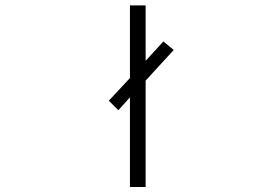

<svg xmlns="http://www.w3.org/2000/svg" viewBox="-20 -708 1040 728"><path d="M472.7 1H532.2V-402.3L638.7 -518.6L599.6 -550.8L532.2 -477.5V-687.5H472.7V-412.1L392.6 -326.2L428.7 -290L472.7 -338.9Z"/></svg>

Font: DotumChe
Style: Regular
Weight: 400
Monospace: yes
Version: Version 2.21